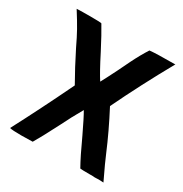

<svg xmlns="http://www.w3.org/2000/svg" viewBox="-125 -598 663 696"><g transform="rotate(30 206.5 -250.0)"><path d="M412 -501Q333 -501 306 -498Q286 -467 266.5 -427.5Q247 -388 243 -379Q218 -329 208 -311Q190 -338 156 -405Q126 -463 106 -496Q104 -498 58 -498Q24 -498 2 -497Q26 -459 40 -434Q54 -409 71 -373Q103 -309 135 -253Q69 -116 9 -2Q21 1 57 1L105 0Q122 -28 160 -102Q182 -147 208 -192Q221 -170 250 -109Q281 -41 303 -2H304Q308 -1 343 -1H355Q363 0 369.5 -0.5Q376 -1 381 -1L401 0Q383 -37 373 -59.5Q363 -82 357 -96Q326 -170 283 -252Q341 -373 412 -500Q413 -500 413 -501Z"/></g></svg>

Font: Londrina Solid Light
Style: Regular
Weight: 300
Designer: Marcelo Magalhaes
Foundry: Marcelo Magalhães
Version: Version 1.002